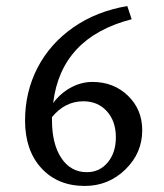

<svg xmlns="http://www.w3.org/2000/svg" viewBox="-20 -611 548 640"><path d="M454.1 -176.8Q454.1 -100.6 397.7 -45.9Q341.3 8.8 262.7 8.8Q172.4 8.8 117.9 -50.5Q63.5 -109.9 63.5 -209Q63.5 -304.7 105.2 -385.3Q147 -465.8 224.6 -519.8Q302.2 -573.7 404.3 -590.8L418.9 -546.9Q183.6 -486.3 157.2 -267.6Q182.1 -300.8 216.6 -319.3Q251 -337.9 288.1 -337.9Q358.9 -337.9 406.5 -292Q454.1 -246.1 454.1 -176.8ZM153.3 -210Q153.3 -130.9 184.6 -84Q215.8 -37.1 269.5 -37.1Q312 -37.1 339.1 -69.6Q366.2 -102.1 366.2 -153.3Q366.2 -207 336.2 -240.2Q306.2 -273.4 257.8 -273.4Q196.8 -273.4 153.3 -220.7Z"/></svg>

Font: Crimson Pro
Style: Regular
Weight: 400
Designer: Jacques Le Bailly
Foundry: Baron von Fonthausen
Version: Version 1.003